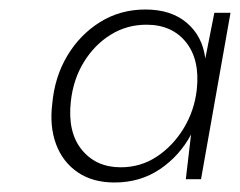

<svg xmlns="http://www.w3.org/2000/svg" viewBox="-20 -732 505 404"><path d="M221 -348Q175 -348 143.5 -369.5Q112 -391 98 -428.5Q84 -466 90 -514Q95 -570 121.5 -614.5Q148 -659 190.5 -685.5Q233 -712 286 -712Q340 -712 373 -684Q406 -656 412 -609L431 -705H465L403 -355H371L382 -449Q358 -404 316.5 -376Q275 -348 221 -348ZM234 -380Q276 -380 310 -402.5Q344 -425 366.5 -462Q389 -499 394 -543Q401 -606 371.5 -643Q342 -680 288 -680Q247 -680 213 -659Q179 -638 156.5 -601.5Q134 -565 129 -518Q122 -454 152 -417Q182 -380 234 -380Z"/></svg>

Font: DM Sans 17pt ExtraLight
Style: Italic
Weight: 250
Italic angle: -10°
Version: Version 4.004;gftools[0.9.30]